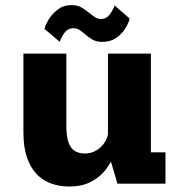

<svg xmlns="http://www.w3.org/2000/svg" viewBox="-20 -706 690 738"><path d="M246.5 11Q208 11 175.5 -1Q143 -13 119.5 -38.2Q96 -63.5 83 -102.8Q70 -142 70 -197V-500H235V-222.5Q235 -184.5 242.5 -161Q250 -137.5 266 -126.8Q282 -116 306.5 -116Q325 -116 340.8 -123Q356.5 -130 368.5 -141.8Q380.5 -153.5 387.5 -168Q394.5 -182.5 396.5 -198L429 -180Q429 -146.5 418 -113Q407 -79.5 384.2 -51.2Q361.5 -23 327.2 -6Q293 11 246.5 11ZM431.5 0 395 -123.5V-500H560V-88L536 -120.5H616V0ZM373.5 -545Q349.5 -545 333.8 -554.8Q318 -564.5 305.5 -575.5Q295.5 -584.5 285.2 -591Q275 -597.5 263 -597.5Q240 -597.5 227 -578.8Q214 -560 210 -545L151 -595Q154 -609.5 167 -631Q180 -652.5 202.2 -669.5Q224.5 -686.5 254.5 -686.5Q278 -686.5 294.2 -676.8Q310.5 -667 323.5 -656Q335 -646.5 345.2 -639.8Q355.5 -633 368.5 -633Q389.5 -633 402.8 -651.8Q416 -670.5 420.5 -685L478.5 -634.5Q475 -619 462.2 -597.8Q449.5 -576.5 427.5 -560.8Q405.5 -545 373.5 -545Z"/></svg>

Font: Trispace Thin
Style: Bold
Weight: 700
Version: Version 1.210